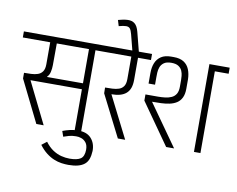

<svg xmlns="http://www.w3.org/2000/svg" viewBox="-169 -1300 2236 1809"><g transform="rotate(10 948.5 -395.5)"><path d="M-36 -782V-840H791V-782H659V0H597V-398H105L301 -1H231L33 -402V-456Q68 -456 102 -457.5Q136 -459 164 -468.5Q192 -478 209 -502Q226 -526 226 -571V-782ZM254 -455H597V-782H289L288 -574Q288 -541 280.5 -508.5Q273 -476 254 -459Z M483 21Q514 9 549 0.5Q584 -8 627 -9Q712 -11 755 36.5Q798 84 797 157Q795 202 783.5 234Q772 266 747.5 286Q723 306 685 316Q647 326 594 326Q563 326 527.5 321Q492 316 454.5 300.5Q417 285 380.5 256.5Q344 228 311 184L360 146Q395 193 434.5 219Q474 245 515 255.5Q556 266 595 266Q667 266 700.5 243.5Q734 221 735 157Q735 113 716 89Q697 65 670.5 56Q644 47 620 48Q582 48 552 56.5Q522 65 501 73Z M1011 0 810 -397 809 -452Q844 -452 878.5 -453.5Q913 -455 941 -464.5Q969 -474 985.5 -498Q1002 -522 1002 -567V-782H721V-840H1190V-782H1066V-570Q1066 -525 1054.5 -493Q1043 -461 1019.5 -440.5Q996 -420 961 -410Q926 -400 879 -400L1081 0Z M1001 -839V-842L963 -990Q954 -1025 942 -1040.5Q930 -1056 905 -1056Q880 -1056 835 -1044L818 -1100Q870 -1115 910 -1116.5Q950 -1118 976.5 -1097Q1003 -1076 1017 -1022L1064 -839Z M1933 -840V-782H1801V0H1739V-840ZM1565 -574Q1565 -521 1548 -487Q1531 -453 1501.5 -434.5Q1472 -416 1434 -408Q1396 -400 1353.5 -398.5Q1311 -397 1268 -397L1549 0H1473L1195 -395Q1195 -408 1195 -415.5Q1195 -423 1195 -431Q1195 -439 1195 -454H1244Q1279 -454 1314.5 -454Q1350 -454 1383.5 -458Q1417 -462 1444 -474.5Q1471 -487 1486.5 -512.5Q1502 -538 1502 -582V-646Q1502 -661 1500 -685Q1498 -709 1488 -733Q1478 -757 1453.5 -773.5Q1429 -790 1384 -790Q1338 -790 1313.5 -772Q1289 -754 1279.5 -728Q1270 -702 1269 -675.5Q1268 -649 1268 -632V-560H1206V-620V-660Q1206 -716 1223 -757.5Q1240 -799 1276.5 -823Q1313 -847 1371 -847H1397Q1457 -847 1493.5 -823.5Q1530 -800 1547 -758Q1564 -716 1565 -663Q1565 -641 1565 -632.5Q1565 -624 1565 -613.5Q1565 -603 1565 -574Z"/></g></svg>

Font: Matangi
Style: Regular
Weight: 400
Designer: Prashant Pant
Foundry: The Graphic Ant
Version: Version 3.002